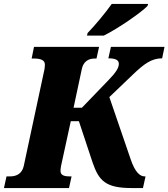

<svg xmlns="http://www.w3.org/2000/svg" viewBox="-57 -951 852 971"><path d="M383 -771H468C541 -807 659 -889 689 -921L692 -931H508C478 -888 422 -821 386 -784ZM-37 0H292L305 -59H294C262 -59 249 -68 249 -87C249 -94 250 -103 252 -113L301 -338H342L411 -130C443 -36 478 0 609 0H666L679 -59H674C651 -59 626 -80 604 -145L496 -460L612 -571C672 -629 710 -656 763 -656L775 -714H504L491 -656C530 -656 544 -646 544 -628C544 -609 531 -586 492 -546L357 -406H315L357 -603C365 -639 389 -655 422 -655H431L444 -714H115L103 -655H115C153 -655 170 -645 170 -624C170 -618 169 -609 168 -601L63 -111C55 -75 29 -59 -5 -59H-24Z"/></svg>

Font: Noto Serif SemiCondensed Black
Style: Italic
Weight: 900
Width: 4
Italic angle: -12°
Designer: Monotype Design Team
Foundry: Monotype Imaging Inc.
Version: Version 2.014